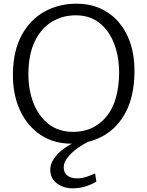

<svg xmlns="http://www.w3.org/2000/svg" viewBox="-20 -771 799 1041"><path d="M377 8Q274.5 10 200.5 -39.2Q126.5 -88.5 87.2 -175.8Q48 -263 50 -375Q52.5 -499 98.8 -582.5Q145 -666 221.5 -708.2Q298 -750.5 392 -751Q490 -751.5 562.2 -704.5Q634.5 -657.5 673 -572.2Q711.5 -487 709 -373Q706.5 -249.5 663 -165.2Q619.5 -81 545.2 -37.5Q471 6 377 8ZM379 -56Q489.5 -57 557 -139Q624.5 -221 626 -377Q626 -462.5 599.2 -533.2Q572.5 -604 519.8 -646.2Q467 -688.5 389 -688Q317.5 -687.5 260 -652.2Q202.5 -617 168.5 -546.5Q134.5 -476 134 -370Q133.5 -285 161 -213.5Q188.5 -142 243.2 -98.8Q298 -55.5 379 -56ZM371.5 250Q326 250 289.8 224.2Q253.5 198.5 252.5 150Q252 118.5 272.8 88.8Q293.5 59 325 35.8Q356.5 12.5 388.5 0L424.5 -3L455.5 0Q431 10.5 400.5 32.2Q370 54 347.8 81.5Q325.5 109 325.5 136Q325.5 165 344.8 180.5Q364 196 398.5 196Q425.5 196 452.8 186.5Q480 177 495.5 169L502.5 214Q484.5 225 451 237.5Q417.5 250 371.5 250Z"/></svg>

Font: Merriweather Sans Light
Style: Regular
Weight: 300
Designer: Eben Sorkin
Foundry: Eben Sorkin
Version: Version 2.001; ttfautohint (v1.8.3)